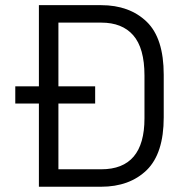

<svg xmlns="http://www.w3.org/2000/svg" viewBox="-20 -710 709 730"><path d="M538.1 -627Q602.5 -564.5 602.5 -425.8V-263.7Q602.5 -127 538.1 -63.5Q472.7 0 364.3 0H127.9V-316.4H38.1V-381.8H127.9V-690.4H364.3Q472.7 -690.4 538.1 -627ZM529.3 -422.9Q529.3 -527.3 486.3 -576.2Q444.3 -624 365.2 -624H202.1V-381.8H341.8V-316.4H202.1V-66.4H365.2Q529.3 -66.4 529.3 -259.8Z"/></svg>

Font: Altinn-DIN
Style: Regular
Weight: 400
Designer: Charles Nix
Foundry: Altinn
Version: Version 2.00